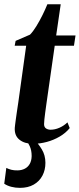

<svg xmlns="http://www.w3.org/2000/svg" viewBox="-32 -684 384 928"><path d="M192.5 -183.5Q189 -159 186.5 -139.8Q184 -120.5 182.5 -106.8Q181 -93 181 -84Q181 -69.5 190.5 -63.2Q200 -57 212.5 -57Q233.5 -57 255.2 -66.5Q277 -76 294 -92.5L305 -65Q285.5 -41 256.5 -24Q227.5 -7 194.2 2Q161 11 127.5 11Q86.5 11 61.8 -9Q37 -29 39.5 -67Q40 -72.5 41.2 -82.5Q42.5 -92.5 44.5 -107.5Q46.5 -122.5 49.5 -142.8Q52.5 -163 56.5 -189.5L94.5 -463H39L43.5 -486.5L113 -516.5Q127.5 -531 143.5 -557Q159.5 -583 173.8 -612Q188 -641 197 -663.5H261.5L239.5 -512.5H333L325.5 -463H232.5ZM64.5 224Q42 224 22.2 218.8Q2.5 213.5 -11.5 204L-1.5 127.5Q9 133 22.5 136.5Q36 140 54 139.5Q73.5 139 88.5 131Q103.5 123 112 107.8Q120.5 92.5 121 70.5Q121 42 111.5 22Q102 2 91.5 -11L120.5 -13L131.5 -11Q153 9.5 170.2 38Q187.5 66.5 187.5 103Q187.5 137.5 173 165Q158.5 192.5 131 208.2Q103.5 224 64.5 224Z"/></svg>

Font: Merriweather 120pt
Style: Bold Italic
Weight: 700
Italic angle: -7.8°
Version: Version 2.101